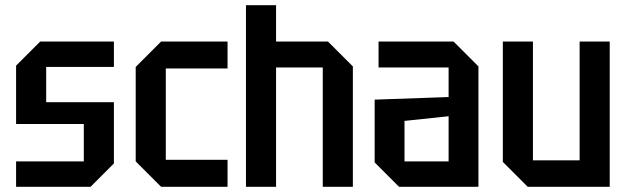

<svg xmlns="http://www.w3.org/2000/svg" viewBox="-20 -720 2417 740"><path d="M42 0V-98H303V-242H42V-467L135 -560H419V-462H158V-326H419V-90L329 0Z M503 -98V-462L601 -560H857V-456H619V-104H857V0H601Z M928 0V-700H1044V-560H1244L1340 -464V0H1224V-460H1044V0Z M1424 -94V-336L1709 -346V-460H1439V-560H1728L1824 -464V0H1518ZM1539 -254V-98H1709V-272Z M2330 -560V0H2014L1918 -96V-560H2034V-102H2214V-560Z"/></svg>

Font: Tektur SemiCondensed Medium
Style: Regular
Weight: 500
Width: 4
Designer: Adam Jagosz
Foundry: Adam Jagosz
Version: Version 1.005;gftools[0.9.30]